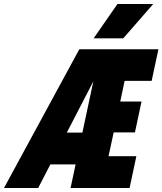

<svg xmlns="http://www.w3.org/2000/svg" viewBox="-74 -946 817 966"><path d="M-54 0 325 -698H479L118 0ZM134 -119 168 -279H367L333 -119ZM281 0 430 -698H723L689 -539H553L531 -435H638L605 -280H498L472 -160H612L578 0ZM397 -753 517 -926H697L546 -753Z"/></svg>

Font: Azeret Mono Thin ExtraBold
Style: Italic
Weight: 800
Italic angle: -12°
Version: Version 1.002